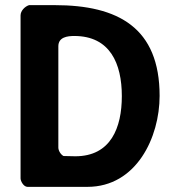

<svg xmlns="http://www.w3.org/2000/svg" viewBox="-20 -727 689 747"><path d="M93 -707C77 -702 60 -685 60 -667V-33C60 -22 72 0 87 0H320C511 0 601 -193 601 -354C601 -619 440 -707 193 -707ZM269 -587C408 -587 454 -480 454 -353C454 -230 411 -119 273 -119C266 -119 234 -120 227 -120C216 -126 207 -141 207 -153V-547C207 -583 243 -587 269 -587Z"/></svg>

Font: Asimov Print
Style: C
Weight: 500
Designer: Google
Version: Version 2.000980: 2014